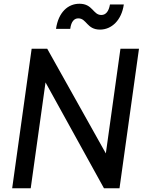

<svg xmlns="http://www.w3.org/2000/svg" viewBox="-20 -1005 778 1025"><path d="M45 0H144L223 -565L535 0H618L722 -745H623L545 -186L232 -745H149ZM279 -851H355C360 -891 377 -907 398 -907C443 -907 443 -847 514 -847C576 -847 629 -897 641 -981H567C561 -946 546 -925 521 -925C476 -925 476 -985 404 -985C343 -985 292 -940 279 -851Z"/></svg>

Font: Mluvka Medium
Style: Italic
Weight: 500
Italic angle: -8°
Designer: Modified by Jiří Krblich, Original typeface by Gumpita Rahayu
Foundry: Gumpita Rahayu & Jiří Krblich
Version: Version 2.000;Glyphs 3.1.1 (3134)